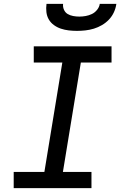

<svg xmlns="http://www.w3.org/2000/svg" viewBox="-20 -975 640 995"><path d="M454 0H51V-84H210L303 -651H155V-735H558V-651H399L306 -84H454ZM379 -815Q357 -815 336 -817.5Q315 -820 295.5 -826.5Q276 -833 259.5 -845Q243 -857 233 -874Q223 -891 220.5 -912Q218 -933 221 -955H307Q305 -939 311.5 -924.5Q318 -910 330.5 -902.5Q343 -895 359 -892Q375 -889 391 -889Q407 -889 424 -892Q441 -895 456.5 -902.5Q472 -910 483.5 -924.5Q495 -939 497 -955H583Q580 -933 570.5 -912Q561 -891 545 -874Q529 -857 508.5 -845Q488 -833 466.5 -826.5Q445 -820 423 -817.5Q401 -815 379 -815Z"/></svg>

Font: Iosevka Medium Extended
Style: Italic
Weight: 500
Width: 7
Italic angle: -9°
Monospace: yes
Designer: Belleve Invis
Foundry: Belleve Invis
Version: Version 32.5.0; ttfautohint (v1.8.4)